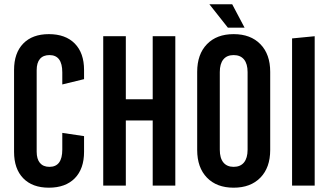

<svg xmlns="http://www.w3.org/2000/svg" viewBox="-20 -870 1552 900"><path d="M209 -710Q287.1 -710 330.6 -665.8Q374 -621.6 374 -542V-499L272 -474.1V-530.8Q272 -611.8 211.9 -611.8Q182.6 -611.8 167.2 -593.8Q151.9 -575.7 151.9 -541V-159.2Q151.9 -124.5 167.2 -106.2Q182.6 -87.9 211.9 -87.9Q272 -87.9 272 -168.9V-247.1L374 -231.9V-158.2Q374 -78.6 330.6 -34.4Q287.1 9.8 209 9.8Q131.8 9.8 88.9 -34.4Q45.9 -78.6 45.9 -158.2V-542Q45.9 -621.6 88.9 -665.8Q131.8 -710 209 -710Z M801.8 0H695.8V-305.2H569.8V0H463.9V-700.2H569.8V-404.8H695.8V-700.2H801.8Z M1126.5 -740.2H1048.3L961.4 -850.1H1068.4ZM1246.6 -533.2V-167Q1246.6 -84.5 1200.7 -37.4Q1154.8 9.8 1075.2 9.8Q995.6 9.8 950 -37.4Q904.3 -84.5 904.3 -167V-533.2Q904.3 -615.7 950 -662.8Q995.6 -710 1075.2 -710Q1154.8 -710 1200.7 -662.8Q1246.6 -615.7 1246.6 -533.2ZM1010.3 -532.2V-168Q1010.3 -128.9 1027.1 -108.4Q1043.9 -87.9 1075.2 -87.9Q1106.9 -87.9 1123.8 -108.6Q1140.6 -129.4 1140.6 -168V-532.2Q1140.6 -570.8 1123.8 -591.3Q1106.9 -611.8 1075.2 -611.8Q1043.5 -611.8 1026.9 -591.3Q1010.3 -570.8 1010.3 -532.2Z M1455.1 0H1349.1V-689.9L1455.1 -700.2Z"/></svg>

Font: BaseOne
Style: Regular
Weight: 400
Designer: Domenico Catapano
Foundry: Design by Basse
Version: Version 1.000;PS 001.001;hotconv 1.0.56